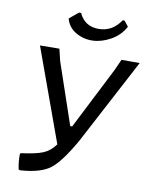

<svg xmlns="http://www.w3.org/2000/svg" viewBox="-92 -910 776 986"><g transform="rotate(10 295.5 -417.0)"><path d="M477 -842 499 -814Q474 -767 426.5 -740.5Q379 -714 332 -712.5Q285 -711 244.5 -734.5Q204 -758 192 -803L239 -842H250Q280 -777 352 -777Q424 -777 467 -842ZM66 -72 69 -79Q147 -89 183.5 -104Q220 -119 247 -156L71 -641L172 -642L187 -580L296 -260H306L471 -585L496 -641H591L356 -196Q287 -74 237 -36.5Q187 1 83 8L74 6Q66 -29 66 -72Z"/></g></svg>

Font: Alegreya Sans SC Medium
Style: Italic
Weight: 500
Italic angle: -7°
Designer: Juan Pablo del Peral
Foundry: Huerta Tipografica
Version: Version 2.007